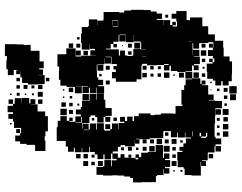

<svg xmlns="http://www.w3.org/2000/svg" viewBox="-121 -839 984 782"><g transform="rotate(-90 371.0 -448.0)"><path d="M456 -758H420V-786H418V-826H424V-850H447V-857H470V-858H460V-874H476V-864H477V-884H456V-908H480V-914H516V-912H534V-920H582V-872H581V-843H579V-815H555V-779H512V-762H484V-780H479V-765H457V-783H456ZM207 -758H189V-755H147V-797H172V-832H176V-858H186V-878H210V-858H220V-854H241V-883H267V-887H278V-906H298V-887H305V-909H331V-887H339V-880H362V-852H341V-851H363V-821H341V-816H358V-796H338V-813H337V-787H308V-756H289V-745H227V-755H207ZM339 -905H357V-887H339ZM255 -899H261V-893H255ZM375 -899H381V-893H375ZM220 -874H236V-858H220ZM401 -873H415V-859H401ZM431 -873H445V-859H431ZM372 -872H384V-860H372ZM400 -844H416V-828H400ZM375 -833V-839H381V-833ZM414 -812V-800H402V-812ZM382 -802H374V-810H382ZM368 -786H388V-766H368ZM339 -785H357V-767H339ZM399 -785H417V-767H399ZM445 -753V-739H431V-753ZM719 -407H722V-355H721V-326H715V-302H707V-280H685V-302H681V-276H660V-275H680V-247H660V-238H673V-224H659V-237H654V-219H675V-222H686V-241H706V-222H717V-180H680V-166H691V-116H655V-92H622V-65H596V-31H568V-29H532V-5H512V5H460V4H431V-9H414V-33H431V-39H414V-63H434V-73H441V-96H469V-98H503V-74H509V-67H524V-73H534V-93H558V-73H568V-71H590V-92H587V-121H586V-129H564V-153H586V-156H562V-155H537V-154H559V-128H533V-150H531V-126H501V-150H496V-131H476V-151H495V-158H473V-184H470V-157H443V-124H420V-119H434V-103H418V-117H415V-92H377V-70H355V-90H353V-64H351V-36H321V-63H288V-64H259V-66H205V-62H198V-39H174V-62H167V-66H141V-93H138V-94H109V-117H106V-101H86V-121H102V-123H85V-122H47V-160H49V-188H75V-192H81V-216H109V-218H143V-197H148V-209H164V-193H178V-183H198V-162H202V-185H222V-187H202V-215H222V-218H203V-244H228V-272H227V-275H200V-304H199V-330H195V-372H197V-386H195V-372H177V-390H191V-391H166V-431H171V-449H164V-460H145V-481H137V-460H120V-449H134V-433H120V-417H119V-388H113V-377H119V-388H133V-374H122V-365H140V-338H143V-306H171V-276H119V-272H137V-250H115V-268H110V-247H82V-268H77V-250H55V-272H73V-274H49V-300H45V-305H20V-364H19V-398H37V-410H43V-434H47V-460H48V-482H47V-520H50V-547H82V-520H85V-515H110V-487H85V-484H109V-465H115V-482H136V-488H113V-514H133V-519H114V-543H133V-554H143V-574H163V-577H142V-605H160V-607H142V-635H160V-639H144V-663H165V-672H188V-709H244V-705H270V-694H289V-668H270V-658H283V-644H269V-657H266V-633H288V-611H296V-631H316V-611H326V-606H351V-577H352V-575H380V-547H356V-545H380V-517H356V-511H327V-510H322V-485H290V-510H286V-491H266V-511H285V-518H263V-544H285V-552H292V-571H286V-576H261V-605H238V-603H258V-579H235V-574H259V-548H235V-545H260V-517H233V-514H230V-491H236V-484H259V-458H237V-456H261V-434H266V-451H286V-431H269V-422H287V-400H269V-394H289V-375H300V-327H293V-310H295V-285H300V-237H299V-225H330V-197H336V-201H396V-190H415V-184H439V-158H442V-185H469V-218H473V-244H494V-250H475V-272H497V-253H501V-272H497V-301H496V-341H502V-361H496V-364H439V-384H429V-468H443V-484H469V-468H479V-478H493V-464H501V-486H531V-511H529V-488H503V-514H526V-515H500V-543H498V-546H472V-545H447V-540H437V-520H415V-540H411V-516H381V-546H405V-548H383V-574H405V-578H383V-604H409V-582H411V-633H410V-607H382V-635H408V-669H413V-694H437V-700H475V-699H491V-706H541V-670H565V-632H532V-610H535V-572H534V-551H535V-572H557V-553H563V-574H583V-575H560V-607H587V-610H625V-607H652V-581H656V-578H683V-544H660V-543H678V-519H684V-518H713V-454H711V-434H719ZM293 -694H319V-668H293ZM327 -690H345V-672H327ZM363 -678V-684H369V-678ZM393 -684H399V-678H393ZM405 -642H387V-660H405ZM567 -660H585V-642H567ZM314 -659V-643H298V-659ZM329 -658H343V-644H329ZM371 -646H361V-656H371ZM262 -631V-606H286V-609H264V-631ZM536 -631H556V-611H536ZM117 -630H135V-612H117ZM584 -629V-613H568V-629ZM601 -626H611V-616H601ZM340 -625V-617H332V-625ZM353 -604H379V-578H353ZM86 -601H106V-581H86ZM117 -600H135V-582H117ZM555 -600V-582H537V-600ZM234 -599H232V-580H234ZM103 -568V-554H89V-568ZM132 -567V-555H120V-567ZM271 -556V-566H281V-556ZM498 -519H474V-543H498ZM86 -541H106V-521H86ZM451 -526V-536H461V-526ZM236 -511H256V-491H236ZM418 -509H434V-493H418ZM478 -509H494V-493H478ZM564 -509H561V-456H536V-451H556V-431H536V-421H534V-401H536V-397H562V-365H561V-345H562V-365H589V-368H593V-394H619V-395H590V-427H619V-428H621V-454H619V-457H592V-478H583V-489H564ZM679 -459V-483H657V-482H677V-460H655V-480H653V-459ZM283 -478V-464H269V-478ZM583 -464H569V-478H583ZM619 -428H593V-454H619ZM150 -435V-447H162V-435ZM574 -443H578V-439H574ZM164 -403H148V-419H164ZM568 -419H584V-403H568ZM553 -404H539V-418H553ZM132 -417V-405H120V-417ZM564 -393H588V-369H564ZM161 -386V-376H151V-386ZM531 -345V-361H530V-345ZM447 -360H465V-342H447ZM164 -343H148V-359H164ZM178 -359H194V-343H178ZM478 -359H494V-343H478ZM167 -310H145V-332H167ZM194 -313H178V-329H194ZM479 -328H493V-314H479ZM450 -315V-327H462V-315ZM197 -280H175V-302H197ZM463 -284H449V-298H463ZM492 -297V-285H480V-297ZM144 -273H168V-249H144ZM467 -250H445V-272H467ZM178 -253V-269H194V-253ZM209 -254V-268H223V-254ZM702 -267V-255H690V-267ZM86 -221V-241H106V-221ZM176 -241H196V-221H176ZM119 -224V-238H133V-224ZM163 -238V-224H149V-238ZM63 -228V-234H69V-228ZM453 -228V-234H459V-228ZM466 -191H446V-211H466ZM191 -206V-196H181V-206ZM70 -197H62V-205H70ZM592 -161V-172H591V-161ZM207 -155H227V-157H207ZM445 -152H467V-130H445ZM221 -127H207V-121H221ZM535 -100V-122H557V-100ZM200 -120V-100H205V-96H221V-101H206V-120ZM568 -119H584V-103H568ZM463 -118V-104H449V-118ZM509 -118H523V-104H509ZM482 -107V-115H490V-107ZM135 -72H117V-90H135ZM568 -89H584V-73H568ZM509 -88H523V-74H509ZM423 -78V-84H429V-78ZM394 -79V-83H398V-79ZM167 -40H145V-62H167ZM295 -40V-62H317V-40ZM210 -45V-57H222V-45ZM270 -45V-57H282V-45ZM241 -46V-56H251V-46ZM401 -46H391V-56H401ZM318 -9H294V-33H318ZM227 -10H205V-32H227ZM257 -10H235V-32H257ZM285 -12H267V-30H285ZM404 -13H388V-29H404ZM359 -14V-28H373V-14ZM341 -16H331V-26H341ZM411 24H381V-6H411ZM378 21H354V-3H378Z"/></g></svg>

Font: Rubik-Storm
Style: Regular
Weight: 400
Designer: NaN (generative design), Hubert & Fischer (Rubik source font outlines)
Foundry: NaN, Hubert & Fischer
Version: Version 1.000